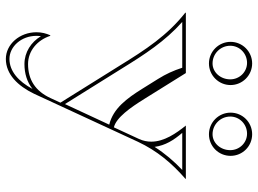

<svg xmlns="http://www.w3.org/2000/svg" viewBox="-130 -530 861 640"><g transform="rotate(90 300.0 -210.5)"><path d="M369 -548C369 -578.9 394.5 -604 426 -604C456.4 -604 481 -578.9 481 -548C481 -515.4 457.3 -489 428 -489C395.4 -489 369 -515.4 369 -548ZM133 -548C133 -578.9 158.5 -604 190 -604C220.4 -604 245 -578.9 245 -548C245 -515.4 221.3 -489 192 -489C159.4 -489 133 -515.4 133 -548ZM356 -549C356 -509.3 388.3 -477 428 -477C468 -477 500 -509 500 -549C500 -589 468 -621 428 -621C388 -621 356 -589 356 -549ZM120 -549C120 -509.3 152.3 -477 192 -477C231.7 -477 264 -509.3 264 -549C264 -588.7 231.7 -621 192 -621C152.3 -621 120 -588.7 120 -549ZM224 -400H23V-398C99 -338 146 -266 199 -180L322.7 18.1L307.5 51C284 101.8 246 126 194 126C150 126 114 95 100 52H98C92 66 88 80 88 98C88 154 128 200 177 200C228 200 267 160 293 106L453 -240C482.9 -303.6 524 -353 577 -399L576 -400H399C424.7 -368 452.7 -327.9 452.7 -284.7C452.7 -271.4 450.1 -257.9 443.9 -244.2L405 -160.1C372.5 -167.8 339 -215.4 310 -262ZM396 -144.6 327.4 3 209.2 -186.3C161.6 -263.5 117.8 -330.9 53.6 -388H206.3C216 -358.2 227.1 -333.8 243.7 -307.2L275.8 -255.7C308.3 -203.5 341.9 -157.7 396 -144.6ZM470.1 -295.8C465.3 -331.8 447.6 -359.6 423.4 -388H547C517.5 -360 491.8 -329.8 470.1 -295.8ZM276.9 111.2C251.9 157.9 217.8 188 177 188C136 188 100 148.8 100 98C100 92.7 100.5 86.9 101.1 83.1C120.9 115.8 154.4 138 194 138C225.7 138 254 129.3 276.9 111.2Z"/></g></svg>

Font: Sortefax
Style: Medium
Weight: 500
Designer: gluk
Foundry: gluk
Version: Version 0.261